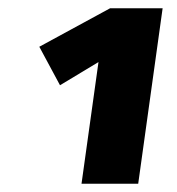

<svg xmlns="http://www.w3.org/2000/svg" viewBox="-20 -764 428 464"><path d="M314 -320H177L218 -614L125 -558L75 -651L246 -744H373Z"/></svg>

Font: FiraGO Heavy
Style: Italic
Weight: 900
Italic angle: -8°
Designer: bBox Type GmbH
Foundry: bBox Type GmbH
Version: Version 1.001